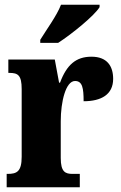

<svg xmlns="http://www.w3.org/2000/svg" viewBox="-20 -786 508 806"><path d="M149 -619V-606H224C283 -644 377 -721 398 -756V-766H236C219 -721 174 -660 149 -619ZM8 0H315V-56H285C254 -56 235 -64 235 -123V-277C235 -359 256 -446 295 -446C326 -446 331 -416 331 -361C405 -361 455 -389 455 -455C455 -509 429 -548 364 -548C299 -548 260 -514 232 -439H228L210 -536H15V-480H19C55 -480 71 -471 71 -412V-128C71 -65 50 -56 12 -56H8Z"/></svg>

Font: Noto Serif Myanmar ExtraCondensed Black
Style: Regular
Weight: 900
Width: 2
Designer: Ben Mitchell and the Monotype Design Team
Foundry: Monotype Imaging Inc.
Version: Version 2.106